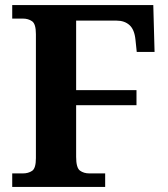

<svg xmlns="http://www.w3.org/2000/svg" viewBox="-20 -734 661 754"><path d="M28 0V-53H70Q91 -53 106 -63Q121 -73 121 -113V-600Q121 -640 106 -650.5Q91 -661 70 -661H28V-714H582L587 -530H517L512 -578Q508 -618 488.5 -635.5Q469 -653 438 -653H279V-380H516V-321H279V-118Q279 -75 294 -64Q309 -53 331 -53H393V0Z"/></svg>

Font: Noto Serif Tamil
Style: Bold Italic
Weight: 700
Italic angle: -12°
Designer: Indian Type Foundry, Tom Grace, and the Monotype Design Team
Foundry: Monotype Imaging Inc.
Version: Version 2.003; ttfautohint (v1.8.4.7-5d5b)